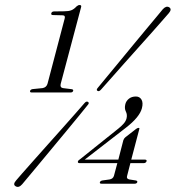

<svg xmlns="http://www.w3.org/2000/svg" viewBox="-20 -732 700 765"><path d="M191.5 -672Q182 -672 184.5 -679.5Q186.5 -686.5 196 -686.5L235.5 -687Q253 -687 263.8 -691Q274.5 -695 285 -706.5Q291.5 -712 297 -712Q306 -712 303 -703L222 -398.5Q218 -383.5 230.5 -381L266.5 -376.5Q273 -375 271.5 -370Q269.5 -363.5 261 -363.5H106.5Q98 -363.5 100 -370Q101.5 -375.5 110 -377L150 -381Q165.5 -384 169.5 -399L237.5 -657.5Q241.5 -671 229.5 -671ZM471.5 -173.5Q474.5 -181.5 480 -185.5L522.5 -218.5Q528 -222.5 532 -222.5Q537 -222.5 535 -217.5L503 -96H557.5Q565.5 -96 564 -89.5Q561 -82 552.5 -82H499.5L486.5 -31.5Q482.5 -19.5 495.5 -17L521 -13Q528.5 -11.5 527 -6Q524.5 0 516.5 0H385Q376 0 378 -6Q380 -11.5 388 -13L416.5 -17Q430.5 -19.5 434 -31.5L447.5 -82H297.5Q288.5 -82 290.5 -89Q292 -93.5 299.5 -98L452 -220Q465 -230.5 473 -239.8Q481 -249 484 -259.5Q488 -275 481.5 -287.5Q475 -300 479.5 -317.5Q483 -330.5 494 -339Q505 -347.5 521.5 -347.5Q536.5 -347.5 543.8 -335Q551 -322.5 545.5 -301Q536.5 -265.5 481.5 -223L317.5 -96H451.5ZM382.5 -375Q374.5 -366 368.5 -370Q362 -373.5 370 -382.5Q381.5 -396.5 403.8 -423.5Q426 -450.5 453.8 -484Q481.5 -517.5 510.2 -552.5Q539 -587.5 564.5 -618Q590 -648.5 607.2 -669.2Q624.5 -690 628.5 -695Q642 -710 654 -703Q666 -695.5 653 -680Q649 -675.5 631.2 -655Q613.5 -634.5 587 -604.8Q560.5 -575 530 -541Q499.5 -507 470.2 -474Q441 -441 417.8 -414.8Q394.5 -388.5 382.5 -375ZM316.5 -321Q324 -330 330.5 -326Q337.5 -322 329 -313Q318.5 -299.5 296.5 -272.8Q274.5 -246 246.8 -212.5Q219 -179 189.8 -143.8Q160.5 -108.5 134.8 -77.5Q109 -46.5 91 -25Q73 -3.5 68.5 2Q54.5 18 42 10Q30 3 44.5 -13.5Q49 -19 67.2 -39.8Q85.5 -60.5 112.5 -91Q139.5 -121.5 170.2 -155.8Q201 -190 230 -222.8Q259 -255.5 282 -281.5Q305 -307.5 316.5 -321Z"/></svg>

Font: Fraunces 72pt S000 Light
Style: Italic
Weight: 300
Italic angle: -16°
Version: Version 1.000; ttfautohint (v1.8.3)